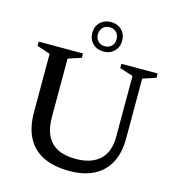

<svg xmlns="http://www.w3.org/2000/svg" viewBox="-129 -1006 1033 1127"><g transform="rotate(15 387.5 -443.0)"><path d="M609.5 -253V-623.5L528 -650V-676H748.5V-650L668.5 -623.5V-260Q668.5 -172.5 636.5 -112Q604.5 -51.5 543.5 -20.2Q482.5 11 394.5 11Q301 11 236.5 -20.2Q172 -51.5 139 -114Q106 -176.5 106 -270V-623.5L26 -650V-676H295V-650L215 -623.5V-268Q215 -200.5 237 -155.8Q259 -111 303 -89Q347 -67 412.5 -67Q476.5 -67 520.2 -88.2Q564 -109.5 586.8 -151Q609.5 -192.5 609.5 -253ZM407 -897Q446.5 -897 472 -872Q497.5 -847 497.5 -807.5Q497.5 -768.5 472 -743.2Q446.5 -718 407 -718Q367.5 -718 341.8 -743.2Q316 -768.5 316 -807.5Q316 -847 341.8 -872Q367.5 -897 407 -897ZM407 -750Q432 -750 447.8 -766Q463.5 -782 463.5 -807.5Q463.5 -833.5 447.8 -849.5Q432 -865.5 407 -865.5Q381.5 -865.5 365.8 -849.5Q350 -833.5 350 -807.5Q350 -782 365.8 -766Q381.5 -750 407 -750Z"/></g></svg>

Font: Newsreader 16pt 16pt Medium
Style: Regular
Weight: 500
Version: Version 1.003